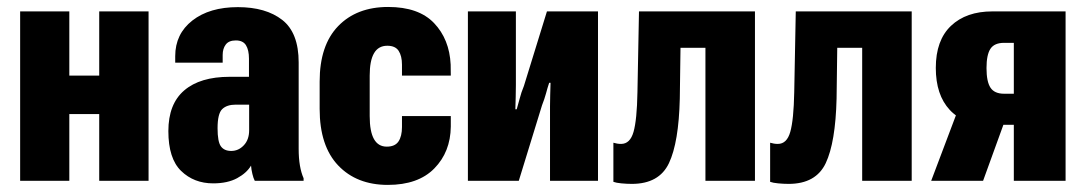

<svg xmlns="http://www.w3.org/2000/svg" viewBox="-20 -517 3104 549"><path d="M37.6 -484.4V0H178.2V-190.9H263.7V0H404.8V-484.4H263.7V-300.8H178.2V-484.4Z M461.4 -142.1Q461.4 -63.5 498 -28.1Q534.7 7.3 589.4 7.3Q630.9 7.3 658.2 -7.6Q685.5 -22.5 697.8 -43.5Q698.7 -31.7 701.7 -19.5Q704.6 -7.3 708.5 0H848.1V-7.3Q841.3 -22.5 837.6 -43.7Q834 -64.9 834 -91.3V-338.4Q834 -423.3 787.1 -460Q740.2 -496.6 660.2 -496.6Q579.1 -496.6 530 -458.3Q481 -419.9 481 -356.4V-337.9H616.7V-359.9Q616.7 -377.9 625.5 -389.6Q634.3 -401.4 654.3 -401.4Q674.8 -401.4 683.3 -387.7Q691.9 -374 691.9 -349.1V-297.4H636.7Q552.2 -297.4 506.8 -258.5Q461.4 -219.7 461.4 -142.1ZM602.1 -150.4Q602.1 -191.9 615.2 -204.8Q628.4 -217.8 654.3 -217.8H692.4V-144.5Q692.4 -117.7 677.2 -101.6Q662.1 -85.4 641.1 -85.4Q621.1 -85.4 611.6 -98.6Q602.1 -111.8 602.1 -150.4Z M894 -205.6Q894 -99.6 947 -43.9Q1000 11.7 1088.9 11.7Q1175.8 11.7 1221.9 -35.4Q1268.1 -82.5 1269 -154.8V-185.1H1129.4V-153.8Q1129.4 -127.4 1119.4 -112.5Q1109.4 -97.7 1085.9 -97.7Q1061.5 -97.7 1049.3 -119.4Q1037.1 -141.1 1037.1 -185.1V-300.8Q1037.1 -343.8 1049.6 -365Q1062 -386.2 1087.4 -386.2Q1110.4 -386.2 1119.9 -371.6Q1129.4 -356.9 1129.4 -332V-300.8H1269L1268.6 -332.5Q1265.1 -404.8 1221.2 -450.9Q1177.2 -497.1 1089.8 -497.1Q1000 -497.1 947 -442.4Q894 -387.7 894 -283.7Z M1317.9 0H1463.4L1529.8 -215.8Q1537.1 -234.4 1541.3 -250Q1545.4 -265.6 1550.3 -280.3H1554.2Q1553.7 -265.1 1553.2 -244.6Q1552.7 -224.1 1552.7 -213.4V0H1689.9V-484.4H1543.9L1478 -271Q1470.2 -252 1466.1 -235.6Q1461.9 -219.2 1457.5 -204.6H1453.6Q1454.1 -219.7 1454.6 -240Q1455.1 -260.3 1455.1 -273.9V-484.4H1317.9Z M1925.8 -380.4H1997.1V0H2138.7V-484.4H1807.1L1802.7 -253.4Q1801.3 -174.3 1791.5 -139.9Q1781.7 -105.5 1755.9 -105.5Q1750 -105.5 1744.6 -106.4Q1739.3 -107.4 1733.9 -108.9V2.9Q1741.7 5.9 1756.8 7.3Q1772 8.8 1786.6 8.8Q1864.7 8.8 1892.8 -50.5Q1920.9 -109.9 1923.8 -235.4Z M2374 -380.4H2445.3V0H2586.9V-484.4H2255.4L2251 -253.4Q2249.5 -174.3 2239.7 -139.9Q2230 -105.5 2204.1 -105.5Q2198.2 -105.5 2192.9 -106.4Q2187.5 -107.4 2182.1 -108.9V2.9Q2189.9 5.9 2205.1 7.3Q2220.2 8.8 2234.9 8.8Q2313 8.8 2341.1 -50.5Q2369.1 -109.9 2372.1 -235.4Z M2791 0 2860.4 -191.4 2717.3 -197.8 2642.6 0ZM2878.9 0H3026.9V-484.4H2817.4Q2742.7 -484.4 2699.2 -443.1Q2655.8 -401.9 2655.8 -322.8Q2655.8 -245.6 2695.8 -202.6Q2735.8 -159.7 2814.5 -158.2L2832 -160.2H2878.9ZM2851.1 -249Q2823.7 -249 2812.3 -266.1Q2800.8 -283.2 2800.8 -322.3Q2800.8 -360.4 2812 -377.4Q2823.2 -394.5 2851.1 -394.5H2878.9V-249Z"/></svg>

Font: Roboto Flex
Style: wght 700 wdth 25 opsz 34 GRAD 0.00 slnt 0.00 XTRA 468 XOPQ 96 YOPQ 79 YTLC 514 YTUC 712 YTAS 750 YTDE -203.00 YTFI 738
Weight: 700
Width: 1
Designer: Berlow after Robertson
Foundry: Google
Version: Version 3.100